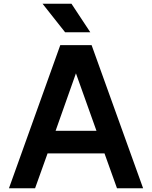

<svg xmlns="http://www.w3.org/2000/svg" viewBox="-20 -1009 816 1029"><path d="M28 0ZM540 -187H235L168 0H28L303 -767H471L747 0H607ZM497 -308 387 -616 278 -308ZM208 -989H363L464 -836H329Z"/></svg>

Font: Biryani
Style: Bold
Weight: 700
Designer: Dan Reynolds and Mathieu Reguer
Foundry: Dan Reynolds and Mathieu Reguer
Version: Version 1.004; ttfautohint (v1.1) -l 5 -r 5 -G 72 -x 0 -D la